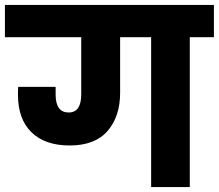

<svg xmlns="http://www.w3.org/2000/svg" viewBox="-37 -760 889 780"><path d="M832 -740V-609H734V0H577V-609H451V-383Q451 -287 400 -228Q349 -169 246 -169Q146 -169 91 -222.5Q36 -276 36 -375Q36 -397 37 -407H189V-376Q189 -303 242 -303Q293 -303 293 -377V-609H-17V-740Z"/></svg>

Font: MSTAGE
Style: Bold
Weight: 700
Designer: Ninad Kale (Devanagari), Jonny Pinhorn (Latin)
Foundry: Indian Type Foundry
Version: 4.004